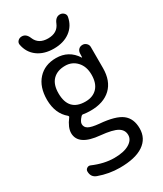

<svg xmlns="http://www.w3.org/2000/svg" viewBox="-238 -832 976 1150"><g transform="rotate(-30 250.0 -257.0)"><path d="M336.9 -708Q351.6 -745.1 381.8 -745.1Q397.5 -745.1 408.7 -733.9Q419.9 -722.7 417 -708Q406.2 -650.4 361.8 -617.7Q317.4 -585 250 -585Q182.6 -585 138.2 -617.7Q93.8 -650.4 83 -708Q80.1 -722.7 90.8 -733.9Q101.6 -745.1 118.2 -745.1Q148.4 -745.1 163.1 -708Q184.6 -655.3 250 -655.3Q315.4 -655.3 336.9 -708ZM254.9 -462.9Q200.2 -462.9 169.4 -431.6Q138.7 -400.4 138.7 -339.8Q138.7 -215.8 254.9 -215.8Q306.6 -215.8 336.4 -247.1Q366.2 -278.3 366.2 -337.9Q366.2 -394.5 334.5 -428.7Q302.7 -462.9 254.9 -462.9ZM235.4 163.1Q301.8 163.1 338.9 141.1Q376 119.1 376 85Q376 49.8 343.8 30.8Q311.5 11.7 230.5 3.9Q85.9 -8.8 85 -94.7Q85 -133.8 122.1 -182.6Q127 -187.5 121.1 -194.3Q60.5 -244.1 59.6 -339.8Q59.6 -428.7 106 -479.5Q152.3 -530.3 230.5 -530.3Q318.4 -530.3 366.2 -456.1Q366.2 -455.1 368.2 -455.1Q369.1 -455.1 369.1 -456.1L370.1 -483.4Q371.1 -499 381.3 -509.3Q391.6 -519.5 408.2 -519.5Q422.9 -519.5 434.1 -508.8Q445.3 -498 445.3 -483.4V-337.9Q445.3 -249 395 -201.2Q344.7 -153.3 254.9 -153.3Q225.6 -153.3 205.1 -157.2Q197.3 -159.2 190.4 -152.3Q167 -127 167 -110.4Q167 -87.9 187.5 -76.2Q208 -64.5 259.8 -59.6Q367.2 -50.8 411.1 -17.1Q455.1 16.6 455.1 85Q455.1 154.3 398.9 192.4Q342.8 230.5 235.4 230.5Q161.1 230.5 90.8 205.1Q54.7 192.4 54.7 152.3Q54.7 139.6 65.9 132.3Q77.1 125 88.9 129.9Q166 163.1 235.4 163.1Z"/></g></svg>

Font: Rounded Mgen+ 2m regular
Style: Regular
Weight: 400
Designer: [Source Han Sans]
Ryoko NISHIZUKA  (kana & ideographs); Paul D. Hunt (Latin, Greek & Cyrillic); Wenlong ZHANG  (bopomofo
Version: Version 1.059.20150602